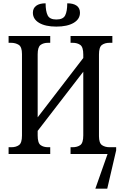

<svg xmlns="http://www.w3.org/2000/svg" viewBox="-20 -932 738 1162"><path d="M321 -771Q255 -771 217 -793.5Q179 -816 179 -855Q179 -882 199 -897Q219 -912 256 -912Q256 -864 268.5 -839Q281 -814 321 -814Q362 -814 374.5 -839Q387 -864 387 -912Q424 -912 444 -897.5Q464 -883 464 -855Q464 -816 425.5 -793.5Q387 -771 321 -771ZM32 0V-41H49Q77 -41 95 -54Q113 -67 113 -112V-605Q113 -648 93.5 -660.5Q74 -673 46 -673H32V-714H284V-673H271Q243 -673 225.5 -660Q208 -647 208 -603V-222L484 -581V-602Q484 -647 466 -660Q448 -673 419 -673H407V-714H660V-673H643Q615 -673 597 -660Q579 -647 579 -602V-108Q579 -66 597.5 -53.5Q616 -41 643 -41H683V-22L629 210H557L631 0H407V-41H419Q448 -41 466 -54Q484 -67 484 -113V-498L208 -140V-112Q208 -67 225.5 -54Q243 -41 271 -41H284V0Z"/></svg>

Font: Noto Serif Condensed
Style: Regular
Weight: 400
Width: 3
Designer: Monotype Design Team
Foundry: Monotype Imaging Inc.
Version: Version 2.013; ttfautohint (v1.8.4.7-5d5b)